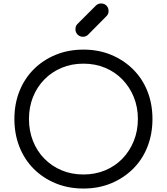

<svg xmlns="http://www.w3.org/2000/svg" viewBox="-20 -1077 961 1107"><path d="M461 10Q374 10 301 -20Q228 -50 174.5 -103.5Q121 -157 92 -230.5Q63 -304 63 -391Q63 -478 92 -551Q121 -624 174.5 -677.5Q228 -731 301 -761Q374 -791 461 -791Q548 -791 620.5 -761Q693 -731 747 -677.5Q801 -624 830 -551Q859 -478 859 -391Q859 -304 830 -230.5Q801 -157 747 -103.5Q693 -50 620.5 -20Q548 10 461 10ZM461 -71Q529 -71 586.5 -95Q644 -119 686 -162.5Q728 -206 751.5 -264.5Q775 -323 775 -391Q775 -459 751.5 -517Q728 -575 686 -618.5Q644 -662 586.5 -686Q529 -710 461 -710Q393 -710 335.5 -686Q278 -662 235.5 -618.5Q193 -575 170 -517Q147 -459 147 -391Q147 -323 170 -264.5Q193 -206 235.5 -162.5Q278 -119 335.5 -95Q393 -71 461 -71ZM458 -865Q440 -865 427.5 -877.5Q415 -890 415 -908Q415 -926 425 -937L533 -1045Q545 -1057 563 -1057Q582 -1057 594 -1044.5Q606 -1032 606 -1013Q606 -1005 603 -997.5Q600 -990 594 -984L487 -876Q475 -865 458 -865Z"/></svg>

Font: Comfortaa Medium
Style: Regular
Weight: 500
Designer: Johan Aakerlund
Foundry: Johan Aakerlund
Version: Version 3.104; ttfautohint (v1.8.1.43-b0c9)